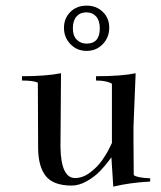

<svg xmlns="http://www.w3.org/2000/svg" viewBox="-20 -662 582 696"><path d="M235.4 -619.1Q258.8 -641.6 293.9 -641.6Q329.1 -641.6 352.5 -619.1Q376 -596.7 376 -561.5Q376 -526.4 352.5 -502Q329.1 -477.5 293.9 -477.5Q258.8 -477.5 235.4 -502Q211.9 -526.4 211.9 -561Q211.9 -595.7 235.4 -619.1ZM244.1 -559.6Q244.1 -532.2 258.3 -518.1Q272.5 -503.9 293.9 -503.9Q341.8 -503.9 341.8 -559.6Q341.8 -586.9 328.6 -602.1Q315.4 -617.2 293 -617.2Q270.5 -617.2 257.3 -602.1Q244.1 -586.9 244.1 -559.6ZM59.6 -385.7Q145.5 -385.7 201.2 -396.5L199.2 -128.9Q201.2 -16.6 252 -16.6Q280.3 -16.6 306.6 -36.6Q333 -56.6 349.6 -80.1Q366.2 -103.5 376 -124L385.7 -143.6V-358.4Q367.2 -370.1 328.1 -370.1V-385.7Q419.9 -385.7 471.7 -396.5L463.9 -202.1Q463.9 -180.7 463.9 -153.3L464.8 -27.3Q476.6 -17.6 524.4 -15.6V-3.9Q450.2 0 390.6 14.6L383.8 -91.8L372.1 -76.2Q360.4 -60.5 341.8 -41Q323.2 -21.5 294.9 -5.4Q266.6 10.7 240.2 10.7Q172.9 10.7 145.5 -24.4Q118.2 -59.6 118.2 -127L117.2 -362.3Q101.6 -370.1 59.6 -370.1Z"/></svg>

Font: Bentham
Style: Regular
Weight: 400
Version: Version 002.002